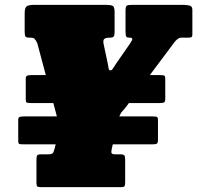

<svg xmlns="http://www.w3.org/2000/svg" viewBox="-20 -770 825 790"><path d="M130 -18V-112Q130 -126.5 133 -130.8Q136 -135 150 -135H178Q193 -135 197.2 -140Q201.5 -145 205 -159.5L209 -176H76.5Q61 -176 58 -178.8Q55 -181.5 55 -191V-277Q55 -285.5 60 -288.2Q65 -291 78 -291H214L199.5 -346H107.5Q92 -346 89 -348.8Q86 -351.5 86 -361V-447Q86 -455.5 91 -458.2Q96 -461 109 -461H168.5L133.5 -592Q127 -605.5 122.2 -610.2Q117.5 -615 106 -615H103Q87.5 -615 84.5 -620Q81.5 -625 81.5 -640.5V-715Q81.5 -738.5 90 -744.2Q98.5 -750 120 -750H417Q436 -750 443.8 -745.8Q451.5 -741.5 451.5 -721V-638.5Q451.5 -623.5 447.2 -619.2Q443 -615 433.5 -615H431Q416 -615 409.5 -610.2Q403 -605.5 406.5 -588L423.5 -508Q426 -496 427 -488.2Q428 -480.5 434.5 -480.5Q440 -480.5 444 -487.2Q448 -494 459 -510L514.5 -590Q525 -605 524.2 -610Q523.5 -615 515 -615H511.5Q503.5 -615 500 -618.8Q496.5 -622.5 496.5 -641.5V-725Q496.5 -742 500.8 -746Q505 -750 521.5 -750H732Q745 -750 758.2 -747.5Q771.5 -745 771.5 -730.5V-628.5Q771.5 -619 767.2 -617Q763 -615 753 -615H725Q711.5 -615 696 -594L596.5 -461H638.5Q653 -461 656.5 -458.5Q660 -456 660 -447V-362.5Q660 -353.5 656.5 -349.8Q653 -346 637 -346H510.5L498 -329.5Q490.5 -319.5 483.2 -312Q476 -304.5 471 -291H608.5Q623 -291 626.5 -288.5Q630 -286 630 -277V-192.5Q630 -183.5 626.2 -179.8Q622.5 -176 606.5 -176H444L440 -158.5Q437 -145 439 -140Q441 -135 455 -135H474.5Q489 -135 492 -130.2Q495 -125.5 495 -110.5V-19.5Q495 -8 492.2 -4Q489.5 0 478 0H146Q136 0 133 -3.5Q130 -7 130 -18Z"/></svg>

Font: Besley* Condensed Fatface
Style: Italic
Weight: 900
Width: 3
Italic angle: -13°
Designer: Owen Earl
Foundry: indestructible type*
Version: Version 3.000; ttfautohint (v1.8.3)